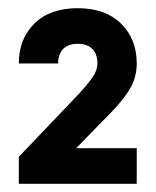

<svg xmlns="http://www.w3.org/2000/svg" viewBox="-20 -829 380 469"><path d="M26 -446 172 -599Q195 -624 206.5 -641Q218 -658 218 -674Q218 -697 205.5 -709.5Q193 -722 170 -722Q147 -722 134.5 -709.5Q122 -697 122 -674H26Q26 -734 64 -771.5Q102 -809 170 -809Q237 -809 275.5 -771.5Q314 -734 314 -674Q314 -642 299 -615Q284 -588 252 -555L166 -467H314V-380H26Z"/></svg>

Font: Golos UI
Style: Bold
Weight: 700
Designer: A.Korolkova, Vitaly Kuzmin
Foundry: ParaType Ltd
Version: Version 2.000